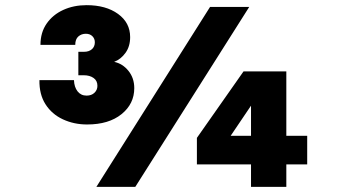

<svg xmlns="http://www.w3.org/2000/svg" viewBox="-20 -725 1340 745"><path d="M318 -242Q267 -242 224 -262Q181 -282 156.5 -320.5Q132 -359 133 -414H267Q268 -387 281 -370.5Q294 -354 316 -354Q335 -354 346.5 -365Q358 -376 358 -392Q358 -412 343 -422.5Q328 -433 305 -433H284V-524H306Q325 -524 336.5 -534Q348 -544 348 -561Q348 -575 338.5 -584.5Q329 -594 313 -594Q296 -594 284 -583.5Q272 -573 272 -551H137Q137 -599 161 -633.5Q185 -668 225.5 -686.5Q266 -705 316 -705Q391 -705 438 -671Q485 -637 485 -581Q485 -545 467 -520Q449 -495 423 -485Q456 -478 478.5 -450Q501 -422 501 -383Q501 -322 451.5 -282Q402 -242 318 -242ZM354 0 795 -698H947L505 0ZM954 0V-87H744V-190L925 -448H1091V-198H1172V-87H1091V0ZM875 -198H954V-315Z"/></svg>

Font: Azeret Mono Thin ExtraBold
Style: Regular
Weight: 800
Version: Version 1.002